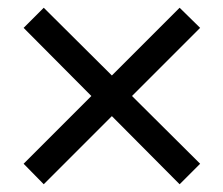

<svg xmlns="http://www.w3.org/2000/svg" viewBox="-20 -574 577 496"><path d="M444 -98 269 -274 93 -98 41 -151 216 -326 41 -502 93 -554 269 -379 444 -554 497 -502 321 -326 497 -151Z"/></svg>

Font: Source Serif Pro Semibold
Style: Regular
Weight: 600
Designer: Frank Grießhammer
Foundry: Adobe Systems Incorporated
Version: Version 3.000;hotconv 1.0.109;makeotfexe 2.5.65596